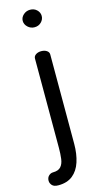

<svg xmlns="http://www.w3.org/2000/svg" viewBox="-178 -739 521 1007"><g transform="rotate(-15 82.0 -235.0)"><path d="M6 229Q-18 229 -28 217.5Q-38 206 -38 193Q-38 176 -27.5 166Q-17 156 -4 156Q25 156 38.5 141Q52 126 55.5 99.5Q59 73 59 40V-445Q59 -458 71 -466Q83 -474 100 -474Q118 -474 130 -466Q142 -458 142 -445V40Q142 95 128 138Q114 181 84 205Q54 229 6 229ZM100 -604Q79 -604 63.5 -618.5Q48 -633 48 -652Q48 -671 63.5 -685Q79 -699 100 -699Q122 -699 136.5 -685Q151 -671 151 -652Q151 -633 136.5 -618.5Q122 -604 100 -604Z"/></g></svg>

Font: Dosis Medium
Style: Regular
Weight: 500
Designer: EdgarTolentino, PabloImpallari, IginoMarini
Foundry: EdgarTolentino, PabloImpallari, IginoMarini
Version: Version 3.001; ttfautohint (v1.8.2)